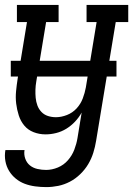

<svg xmlns="http://www.w3.org/2000/svg" viewBox="-23 -540 543 783"><path d="M166 223Q143 223 120.5 220Q98 217 78 209.5Q58 202 41.5 188.5Q25 175 14 157Q3 139 -1 117Q-5 95 -1 72H77Q74 90 80 107Q86 124 99 134.5Q112 145 129.5 149Q147 153 165 153Q189 153 213 143Q237 133 254 113.5Q271 94 280 70.5Q289 47 293 23L310 -81Q299 -61 283 -44Q267 -27 247.5 -15Q228 -3 206 2.5Q184 8 163 8Q137 8 114 -1Q91 -10 76 -28Q61 -46 53.5 -69.5Q46 -93 43 -117.5Q40 -142 42.5 -168Q45 -194 49 -219L87 -450H46V-520H216V-450H165L125 -208Q122 -191 121.5 -174Q121 -157 122.5 -141Q124 -125 129.5 -110Q135 -95 146 -83.5Q157 -72 172.5 -67Q188 -62 205 -62Q227 -62 250 -71Q273 -80 289.5 -98Q306 -116 314.5 -138.5Q323 -161 327 -183L371 -450H330V-520H500V-450H449L369 34Q365 59 357.5 83Q350 107 337 129Q324 151 304.5 170Q285 189 262 201Q239 213 214.5 218Q190 223 166 223ZM21 -228V-292H452V-228Z"/></svg>

Font: Iosevka Curly Slab
Style: Italic
Weight: 400
Italic angle: -9°
Monospace: yes
Designer: Belleve Invis
Foundry: Belleve Invis
Version: Version 22.1.2; ttfautohint (v1.8.4)